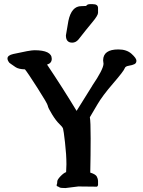

<svg xmlns="http://www.w3.org/2000/svg" viewBox="-20 -908 702 940"><path d="M434.1 -887.7Q460 -887.7 460 -868.7Q460 -868.7 460 -868.2V-845.2Q460 -832.5 432.4 -799.6Q404.8 -766.6 364.3 -714.8Q351.1 -699.2 333.5 -699.2Q302.7 -699.2 302.7 -734.4V-734.9Q308.1 -770 314.9 -806.2Q330.1 -877.9 377.9 -877.9Q377.9 -877.9 378.4 -877.9Q395 -877.9 401.9 -878.9Q406.7 -887.7 420.9 -887.7ZM303.7 -65.4 305.2 -104Q305.2 -150.4 298.3 -210.2Q291.5 -270 288.6 -278.6Q285.6 -287.1 270 -301.8Q254.4 -316.4 234.9 -348.1Q215.3 -379.9 213.9 -390.4Q212.4 -400.9 163.3 -477.5Q114.3 -554.2 102.1 -568.4Q70.8 -569.3 56.2 -579.3Q41.5 -589.4 34.2 -594.5Q26.9 -599.6 25.9 -600.6Q16.6 -612.3 16.6 -621.6Q16.6 -637.2 44.9 -643.6Q127.4 -662.1 148.4 -662.1Q233.4 -662.1 233.4 -620.1Q233.4 -598.6 210.4 -591.8Q286.1 -479 355 -365.2L431.2 -487.3V-487.8Q485.8 -567.9 486.8 -595.7L484.9 -612.3V-613.3Q485.8 -666 559.6 -666Q600.1 -666 624 -644.5Q647.9 -623 647.9 -610.8Q647.9 -598.6 637.9 -593.8Q627.9 -588.9 610.8 -586.2Q593.8 -583.5 590.8 -574.2Q586.4 -560.5 533.7 -499.5Q481 -438.5 456.3 -395.8Q431.6 -353 419.9 -334Q423.8 -314.5 423.8 -230.5Q423.8 -146.5 421.9 -63Q448.7 -54.7 454.3 -43Q460 -31.2 460 -22.5V-2.4Q460 1 455.1 5.9Q398.4 5.4 363.3 4.9L300.3 12.7Q275.9 12.7 271.2 9.3Q266.6 5.9 262 4.6Q257.3 3.4 257.3 -0.2Q257.3 -3.9 258.8 -7.1Q260.3 -10.3 260.3 -19.3Q260.3 -28.3 275.9 -44.7Q291.5 -61 303.7 -65.4Z"/></svg>

Font: Drukaatie burti
Style: Demi
Weight: 600
Version: Version 0.14